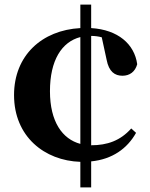

<svg xmlns="http://www.w3.org/2000/svg" viewBox="-20 -762 650 834"><path d="M376 52V-61C468 -70 533 -117 571 -185L550 -204C503 -151 446 -131 376 -131V-606C392 -606 407 -604 422 -600L443 -503C453 -450 479 -433 512 -433C543 -433 567 -450 576 -483C564 -571 492 -633 376 -640V-742H329V-640C162 -631 41 -521 41 -349C41 -169 173 -64 329 -59V52ZM329 -137C251 -158 197 -233 197 -366C197 -500 248 -580 329 -601Z"/></svg>

Font: Noto Serif CJK HK Black
Style: Regular
Weight: 900
Designer: Ryoko NISHIZUKA 西塚涼子 (kana & ideographs); Frank Grießhammer (Latin, Greek & Cyrillic); Wenlong ZHANG 张文龙 (bopomofo); San
Foundry: Adobe
Version: Version 2.001;hotconv 1.1.0;makeotfexe 2.6.0